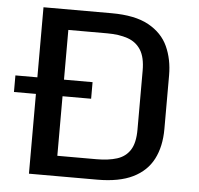

<svg xmlns="http://www.w3.org/2000/svg" viewBox="-51 -764 847 817"><g transform="rotate(5 372.5 -355.5)"><path d="M102.1 0V-710.9H393.1Q493.2 -710.9 551.5 -678.7Q609.9 -646.5 634.8 -591.8Q659.7 -537.1 659.7 -468.8V-239.7Q659.7 -165 632.1 -111.3Q604.5 -57.6 545.9 -28.8Q487.3 0 393.6 0ZM215.8 -86.4H382.8Q434.1 -86.4 470.5 -97.9Q506.8 -109.4 526.4 -139.9Q545.9 -170.4 545.9 -227.1V-479Q545.9 -535.6 526.1 -567.1Q506.3 -598.6 469.7 -611.3Q433.1 -624 382.8 -624H215.8ZM8.3 -340.8V-411.6H337.9V-340.8Z"/></g></svg>

Font: Monda Medium
Style: Regular
Weight: 500
Designer: Vernon Adams
Foundry: Vernon Adams
Version: Version 2.200